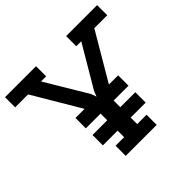

<svg xmlns="http://www.w3.org/2000/svg" viewBox="-205 -880 1060 1060"><g transform="rotate(-45 324.5 -350.0)"><path d="M207 0V-79H274V-130H159V-211H274V-263H159V-344H230L66 -621H-35V-700H207V-621H167L313 -377L324 -346H325L337 -377L481 -621H442V-700H684V-621H583L420 -344H492V-263H376V-211H493V-130H376V-79H449V0Z"/></g></svg>

Font: Josefin Slab
Style: Bold
Weight: 700
Designer: Santiago Orozco
Foundry: Typemade
Version: Version 2.000